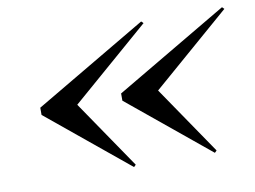

<svg xmlns="http://www.w3.org/2000/svg" viewBox="-60 -715 871 655"><g transform="rotate(-10 376.0 -387.5)"><path d="M481 -388 752 -623 745 -630 355 -400V-375L635 -145L642 -152ZM201 -388 472 -623 465 -630 75 -400V-375L355 -145L362 -152Z"/></g></svg>

Font: Bodoni* 16pt
Style: Italic
Weight: 400
Italic angle: -13°
Version: Version 2.3